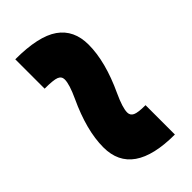

<svg xmlns="http://www.w3.org/2000/svg" viewBox="-7 -680 740 740"><g transform="rotate(45 363.0 -310.0)"><path d="M413 -375Q467 -350 493 -350Q509 -350 516 -364.5Q523 -379 523 -420H683Q683 -190 523 -190Q431 -190 313 -245Q259 -270 233 -270Q216 -270 209.5 -254Q203 -238 203 -190H43Q43 -316 83 -373Q123 -430 203 -430Q295 -430 413 -375Z"/></g></svg>

Font: M PLUS 1p Black
Style: Regular
Weight: 900
Version: Version 1.061